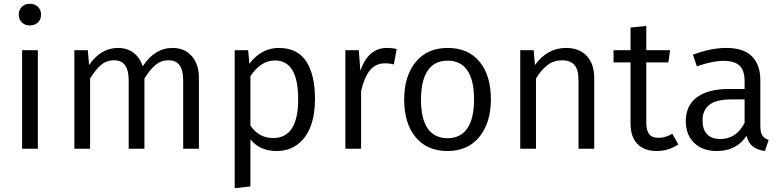

<svg xmlns="http://www.w3.org/2000/svg" viewBox="-20 -794 4175 1025"><path d="M139.2 -773.9Q166 -773.9 182.6 -757.6Q199.2 -741.2 199.2 -715.8Q199.2 -690.4 182.6 -674.3Q166 -658.2 139.2 -658.2Q112.8 -658.2 96.4 -674.6Q80.1 -690.9 80.1 -715.8Q80.1 -741.2 96.7 -757.6Q113.3 -773.9 139.2 -773.9ZM182.1 -525.9V0H98.1V-525.9Z M900.9 -538.1Q965.3 -538.1 1003.7 -494.6Q1042 -451.2 1042 -377V0H958V-365.2Q958 -472.2 880.9 -472.2Q859.4 -472.2 841.3 -465.6Q823.2 -459 807.4 -445.1Q791.5 -431.2 779.1 -415Q766.6 -398.9 751 -375V0H667V-365.2Q667 -472.2 589.8 -472.2Q549.3 -472.2 520.3 -448Q491.2 -423.8 460.9 -375V0H377V-525.9H448.7L455.6 -446.8Q518.1 -538.1 609.9 -538.1Q658.7 -538.1 692.9 -512.2Q727.1 -486.3 741.7 -439.9Q806.2 -538.1 900.9 -538.1Z M1467.8 -538.1Q1567.9 -538.1 1614.7 -466.6Q1661.6 -395 1661.6 -264.2Q1661.6 -182.6 1638.9 -121.1Q1616.2 -59.6 1569.3 -23.7Q1522.5 12.2 1456.5 12.2Q1367.2 12.2 1316.9 -49.8V201.2L1232.9 210.9V-525.9H1304.7L1311.5 -453.1Q1340.3 -493.7 1380.9 -515.9Q1421.4 -538.1 1467.8 -538.1ZM1438 -57.1Q1571.8 -57.1 1571.8 -264.2Q1571.8 -471.2 1447.8 -471.2Q1372.1 -471.2 1316.9 -387.2V-124Q1361.3 -57.1 1438 -57.1Z M2045.4 -538.1Q2075.2 -538.1 2097.7 -532.2L2082.5 -450.2Q2058.6 -456.1 2036.6 -456.1Q1986.8 -456.1 1956.3 -420.4Q1925.8 -384.8 1907.7 -308.1V0H1823.7V-525.9H1895.5L1903.8 -416Q1945.8 -538.1 2045.4 -538.1Z M2369.6 -538.1Q2479.5 -538.1 2540 -464.8Q2600.6 -391.6 2600.6 -264.2Q2600.6 -138.7 2539.1 -63.2Q2477.5 12.2 2368.7 12.2Q2259.8 12.2 2198.7 -61.8Q2137.7 -135.7 2137.7 -262.2Q2137.7 -387.7 2199.2 -462.9Q2260.7 -538.1 2369.6 -538.1ZM2227.5 -262.2Q2227.5 -159.2 2263.7 -107.7Q2299.8 -56.2 2368.7 -56.2Q2438 -56.2 2474.4 -107.9Q2510.7 -159.7 2510.7 -264.2Q2510.7 -367.2 2474.6 -418.7Q2438.5 -470.2 2369.6 -470.2Q2300.8 -470.2 2264.2 -418.2Q2227.5 -366.2 2227.5 -262.2Z M3001 -538.1Q3072.8 -538.1 3112.5 -495.4Q3152.3 -452.6 3152.3 -377V0H3068.4V-365.2Q3068.4 -423.3 3046.1 -447.8Q3023.9 -472.2 2981 -472.2Q2937 -472.2 2903.8 -447.3Q2870.6 -422.4 2841.3 -375V0H2757.3V-525.9H2829.1L2835.9 -446.8Q2901.9 -538.1 3001 -538.1Z M3569.3 -80.1 3601.1 -22.9Q3548.8 12.2 3485.4 12.2Q3419.4 12.2 3382.8 -25.6Q3346.2 -63.5 3346.2 -134.8V-460.9H3255.4V-525.9H3346.2V-647L3430.2 -655.8V-525.9H3557.1L3548.3 -460.9H3430.2V-139.2Q3430.2 -97.2 3445.8 -77.6Q3461.4 -58.1 3496.1 -58.1Q3531.7 -58.1 3569.3 -80.1Z M4039.1 -121.1Q4039.1 -86.9 4049.8 -70.8Q4060.5 -54.7 4083.5 -46.9L4063.5 12.2Q4023.4 6.8 3999.5 -11.7Q3975.6 -30.3 3965.3 -68.8Q3911.6 12.2 3807.1 12.2Q3730 12.2 3685.5 -31.5Q3641.1 -75.2 3641.1 -147Q3641.1 -230.5 3700.7 -274.7Q3760.3 -318.8 3869.1 -318.8H3955.1V-360.8Q3955.1 -418.5 3927.7 -443.8Q3900.4 -469.2 3842.3 -469.2Q3783.7 -469.2 3700.2 -439.9L3679.2 -502Q3774.4 -538.1 3857.4 -538.1Q3949.2 -538.1 3994.1 -493.4Q4039.1 -448.7 4039.1 -365.2ZM3826.2 -51.8Q3910.2 -51.8 3955.1 -138.2V-263.2H3880.4Q3730.5 -263.2 3730.5 -150.9Q3730.5 -102.5 3754.9 -77.1Q3779.3 -51.8 3826.2 -51.8Z"/></svg>

Font: Fira Sans Book
Style: Regular
Weight: 350
Designer: Carrois Corporate & Edenspiekermann AG
Foundry: Carrois Corporate GbR & Edenspiekermann AG
Version: Version 4.203;PS 004.203;hotconv 1.0.88;makeotf.lib2.5.64775